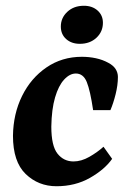

<svg xmlns="http://www.w3.org/2000/svg" viewBox="-20 -633 449 666"><path d="M176 13Q113 13 69 -29.5Q25 -72 25 -162Q26 -238 56.5 -300Q87 -362 141 -399Q195 -436 264 -436Q289 -436 312.5 -431Q336 -426 356 -415Q373 -406 381 -393.5Q389 -381 389 -366Q389 -338 381 -306Q373 -274 363 -251H303Q293 -319 281 -348.5Q269 -378 243 -378Q222 -378 202.5 -357Q183 -336 171 -295Q159 -254 158 -194Q158 -127 179.5 -100Q201 -73 235 -73Q262 -73 290 -89Q318 -105 339 -124L369 -82Q343 -45 292 -16Q241 13 176 13ZM257 -481Q228 -481 209.5 -497.5Q191 -514 191 -541Q191 -571 213.5 -592Q236 -613 271 -613Q300 -613 318.5 -596.5Q337 -580 337 -554Q337 -523 314.5 -502Q292 -481 257 -481Z"/></svg>

Font: Rasa
Style: Italic
Weight: 400
Italic angle: -7.10001°
Designer: Anna Giedrys (Yrsa+Rasa design), David Brezina (Yrsa art-direction, Rasa art-direction, design)
Foundry: Rosetta Type Foundry
Version: Version 2.004